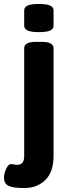

<svg xmlns="http://www.w3.org/2000/svg" viewBox="-52 -736 348 968"><path d="M144 -574Q105 -574 87.5 -582Q70 -590 70 -606V-684Q70 -700 87.5 -708Q105 -716 144 -716Q183 -716 200.5 -708Q218 -700 218 -684V-606Q218 -590 200.5 -582Q183 -574 144 -574ZM72 212Q13 212 -9.5 200.5Q-32 189 -32 160Q-32 148 -27.5 132Q-23 116 -14.5 103.5Q-6 91 4 91Q9 91 17.5 93Q26 95 34 95Q70 95 70 52V-493Q70 -525 130 -525H158Q218 -525 218 -493V50Q218 132 176 172Q134 212 72 212Z"/></svg>

Font: Asap
Style: Bold
Weight: 700
Designer: Pablo Cosgaya
Foundry: Omnibus-Type
Version: Version 3.001; ttfautohint (v1.8.3)